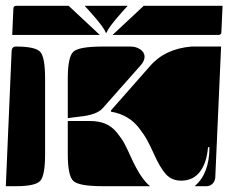

<svg xmlns="http://www.w3.org/2000/svg" viewBox="-20 -650 785 660"><path d="M361 -270 495 -422Q546 -482 638 -490H740L720 -40Q719 -27 710.5 -18.5Q702 -10 690 -10H649Q700 -53 700 -144H695Q691 -91 667.5 -60Q644 -29 603 -29Q570 -29 550 -51.5Q530 -74 509 -121Q496 -150 485.5 -169Q475 -188 457.5 -210.5Q440 -233 416 -247Q392 -261 362 -266ZM213 -120V-234H290Q320 -234 342.5 -224.5Q365 -215 382 -194Q399 -173 408 -156Q417 -139 431 -108Q464 -35 496 -10H333Q252 -10 232.5 -27.5Q213 -45 213 -120ZM213 -244V-380Q213 -455 232.5 -472.5Q252 -490 333 -490H429Q448 -490 462.5 -480Q477 -470 477 -455Q477 -441 464 -426L333 -278Q313 -255 253 -249ZM0 -10 20 -475Q21 -490 35 -490Q101 -490 118 -472Q135 -454 135 -380V-120Q135 -46 118 -28Q101 -10 35 -10ZM22 -530 26 -620Q26 -630 36 -630H216L323 -530ZM367 -530 474 -630H745L741 -540Q741 -530 731 -530ZM271 -630H419L399 -608Q350 -553 347 -538H343Q340 -553 291 -608Z"/></svg>

Font: PrimecolorCV1
Style: Medium
Weight: 500
Designer: gluk
Foundry: gluk
Version: Version 0.672